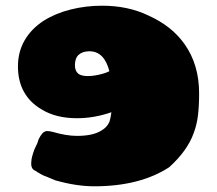

<svg xmlns="http://www.w3.org/2000/svg" viewBox="-20 -643 761 674"><path d="M174 -10Q149 -20 143 -23Q133 -26 123 -32Q113 -38 111 -39Q109 -41 103 -44Q87 -51 90 -76Q90 -89 101 -119Q113 -142 115 -153Q122 -167 128 -174Q134 -181 143 -183Q155 -183 165 -180Q213 -166 250 -166Q304 -166 333 -183Q357 -196 365 -218Q368 -227 371 -249Q311 -228 250 -228Q176 -228 126 -259Q86 -282 64.5 -320Q43 -358 43 -410Q43 -461 66.5 -501.5Q90 -542 133 -570Q174 -596 227.5 -609.5Q281 -623 338 -623Q429 -623 500 -589Q583 -552 628 -488Q679 -416 679 -315Q679 -272 675 -238.5Q671 -205 660 -176Q638 -114 574 -56Q471 11 311 11Q248 11 174 -10ZM340 -384Q352 -387 364 -393Q346 -463 294 -463Q270 -463 256.5 -451Q243 -439 243 -414Q243 -394 255 -384Q266 -376 288 -376Q312 -376 340 -384Z"/></svg>

Font: Sigmar One
Style: Regular
Weight: 400
Designer: Vernon Adams
Foundry: Vernon Adams
Version: Version 2.000